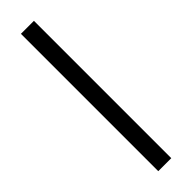

<svg xmlns="http://www.w3.org/2000/svg" viewBox="-346 -839 1023 1023"><g transform="rotate(-45 166.0 -327.5)"><path d="M117 190V-845H215V190Z"/></g></svg>

Font: Pitagon Sans Text Medium
Style: Regular
Weight: 500
Designer: Travis Tran
Foundry: Pitagon
Version: Version 1.000; ttfautohint (v1.8.4.7-5d5b);gftools[0.9.26]